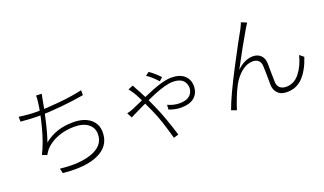

<svg xmlns="http://www.w3.org/2000/svg" viewBox="-80 -1291 3161 1875"><g transform="rotate(-20 1500.0 -353.5)"><path d="M398 -739 391 -701Q385 -661 362 -556Q324 -385 295 -309Q362 -362 435 -385.5Q508 -409 595 -409Q709 -409 773 -357.5Q837 -306 837 -220Q837 -97 736.5 -33.5Q636 30 458 30Q396 30 334 23L322 -27Q391 -19 448 -19Q561 -19 644 -47Q787 -96 787 -218Q787 -284 736 -324Q685 -364 592 -364Q499 -364 417.5 -332.5Q336 -301 284 -242Q269 -223 252 -194L203 -213Q255 -314 293.5 -461Q332 -608 343 -706Q349 -748 348 -778L406 -775Q400 -754 398 -739ZM297 -626Q404 -626 538.5 -639Q673 -652 779 -676V-625Q667 -605 533 -592.5Q399 -580 298 -580Q232 -580 118 -590L117 -641Q154 -635 204 -630.5Q254 -626 297 -626Z M1423 -591 1459 -619Q1512 -583 1566 -526L1531 -495Q1474 -559 1423 -591ZM1279 -526 1289 -506Q1336 -427 1403 -275Q1458 -155 1523 55L1472 71Q1443 -33 1418 -109Q1393 -185 1361 -255Q1318 -350 1293.5 -400.5Q1269 -451 1252 -476L1235 -501Q1223 -518 1216 -525L1268 -546Q1278 -529 1279 -526ZM1185 -328Q1199 -333 1235 -350L1256 -359Q1304 -381 1350 -401Q1549 -491 1647 -491Q1734 -491 1781 -449Q1828 -407 1828 -339Q1828 -267 1780.5 -224.5Q1733 -182 1639 -182Q1606 -182 1573 -189.5Q1540 -197 1516 -207L1519 -255Q1581 -227 1639 -227Q1694 -227 1726 -244Q1755 -260 1768.5 -285.5Q1782 -311 1782 -340Q1782 -363 1770 -388Q1741 -447 1646 -447Q1575 -447 1443 -393Q1360 -358 1284.5 -321.5Q1209 -285 1199 -280L1153 -257L1125 -310Q1153 -316 1185 -328Z M2515 -721 2497 -692Q2464 -637 2405.5 -532Q2347 -427 2298 -334Q2338 -374 2381.5 -394Q2425 -414 2467 -414Q2516 -414 2547.5 -384Q2579 -354 2581 -298Q2582 -261 2582 -194L2584 -103Q2586 -62 2611 -42Q2636 -22 2674 -22Q2757 -22 2814 -94Q2871 -166 2897 -271L2939 -237Q2897 -110 2830.5 -40.5Q2764 29 2667 29Q2615 29 2587 10Q2537 -26 2535 -91Q2534 -117 2534 -171Q2534 -233 2531 -290Q2530 -326 2508.5 -347Q2487 -368 2449 -368Q2388 -368 2331 -322Q2274 -276 2234 -201Q2210 -157 2182.5 -86.5Q2155 -16 2142 28L2088 9Q2133 -120 2273 -387Q2394 -618 2443 -702Q2463 -741 2472 -766L2529 -742Z"/></g></svg>

Font: Merged Yaku Han JP Light
Style: Regular
Weight: 300
Designer: Ryoko NISHIZUKA 西塚涼子 (kana, bopomofo & ideographs); Paul D. Hunt (Latin, Greek & Cyrillic); Sandoll Communications 산돌커뮤니
Foundry: Adobe
Version: Version 2.004